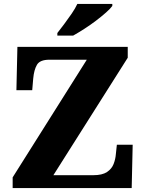

<svg xmlns="http://www.w3.org/2000/svg" viewBox="-20 -951 736 971"><path d="M44 0V-54L419 -649H230Q182 -649 167 -623.5Q152 -598 148 -554L143 -495H63L68 -714H626V-659L250 -65H452Q497 -65 521 -81Q545 -97 554.5 -121.5Q564 -146 566 -172L571 -219H651L646 0ZM270 -784Q285 -803 304.5 -829Q324 -855 342.5 -882Q361 -909 371 -931H548V-921Q539 -908 516.5 -888Q494 -868 465 -846Q436 -824 405.5 -804.5Q375 -785 350 -771H270Z"/></svg>

Font: Noto Serif Gujarati ExtraBold
Style: Regular
Weight: 800
Version: Version 2.102